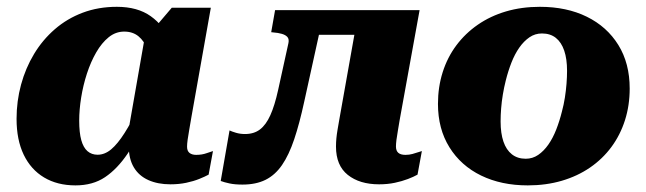

<svg xmlns="http://www.w3.org/2000/svg" viewBox="-20 -542 1935 575"><path d="M512.2 -313.4 432.8 -334.2Q431.2 -368.8 421.5 -394.1Q411.8 -419.4 394.6 -433.4Q377.4 -447.4 352 -447.4Q326.4 -447.4 305.5 -430.5Q284.6 -413.6 268.2 -385.2Q251.8 -356.8 240.4 -321.8Q229 -286.8 223.1 -250.1Q217.2 -213.4 217.2 -180.8Q217.2 -144.8 223.4 -122.4Q229.6 -100 242 -89.3Q254.4 -78.6 272.2 -78.6Q293.8 -78.6 313.1 -94.9Q332.4 -111.2 353 -143.6Q373.6 -176 396.2 -222.8L426.2 -193.6Q393.6 -128.4 362.5 -82.3Q331.4 -36.2 294.7 -11.5Q258 13.2 206 13.2Q151.8 13.2 112.1 -10.5Q72.4 -34.2 51 -78.7Q29.6 -123.2 29.6 -186Q29.6 -239 43 -288.4Q56.4 -337.8 81.9 -380.2Q107.4 -422.6 144.2 -454.5Q181 -486.4 227.8 -504Q274.6 -521.6 330 -521.6Q392 -521.6 431.4 -493.5Q470.8 -465.4 490.7 -418.6Q510.6 -371.8 512.2 -313.4ZM611.4 -518.8 553.6 -193.4Q550 -171.8 546.9 -154.5Q543.8 -137.2 542 -124.1Q540.2 -111 540.2 -102.8Q540.2 -89.8 547.6 -84Q555 -78.2 567.4 -78.2Q585 -78.2 598.9 -83.3Q612.8 -88.4 617.8 -89.6L604.8 -19Q594.2 -13.2 576.9 -6.2Q559.6 0.8 537.7 5.4Q515.8 10 490.4 10Q452.6 10 424.3 -2.7Q396 -15.4 380.8 -40.8Q365.6 -66.2 365.6 -104.6Q365.6 -112 366.4 -120.1Q367.2 -128.2 369.2 -141.2L357.6 -110.8L415 -438.8L423.4 -435.4L494.4 -518.8Z M813 -272.8Q802.6 -225.6 789.5 -196.7Q776.4 -167.8 758.4 -154.2Q740.4 -140.6 713.8 -140.6Q699.4 -140.6 686.6 -144.4Q673.8 -148.2 667.4 -151.4L641 0Q651.6 4 667.6 7.4Q683.6 10.8 706 10.8Q746.4 10.8 775.1 -3.4Q803.8 -17.6 824.5 -47.6Q845.2 -77.6 861.1 -124.9Q877 -172.2 891.2 -238L951.4 -511.6H803.8L792.2 -445.6L797.6 -445Q813.2 -443.8 824.2 -440.6Q835.2 -437.4 840.7 -431.2Q846.2 -425 843.8 -413ZM897.6 -437.8H1099.6L1117.6 -511.6H913.6ZM1165.8 -103.4Q1165.8 -111 1167.3 -123.2Q1168.8 -135.4 1171.6 -150.9Q1174.4 -166.4 1176.8 -182L1236.6 -511.6H1054.4L995.8 -182Q993.4 -168 991 -154.2Q988.6 -140.4 987.4 -127.9Q986.2 -115.4 986.2 -103Q986.2 -46.4 1021.6 -18.2Q1057 10 1115.4 10Q1140.8 10 1162.4 5.4Q1184 0.8 1201.6 -5.9Q1219.2 -12.6 1230.4 -19L1243.4 -89.6Q1240.2 -88.8 1232.5 -86.2Q1224.8 -83.6 1215.2 -80.9Q1205.6 -78.2 1194.2 -78.2Q1180 -78.2 1172.9 -84.3Q1165.8 -90.4 1165.8 -103.4Z M1662.8 -207.8Q1668.4 -228.4 1671.7 -249.6Q1675 -270.8 1676.6 -291.1Q1678.2 -311.4 1678.2 -330Q1678.2 -365.6 1669.7 -390.5Q1661.2 -415.4 1644.6 -428.6Q1628 -441.8 1603 -441.8Q1582.4 -441.8 1565.6 -430.3Q1548.8 -418.8 1535.2 -399.4Q1521.6 -380 1511.6 -354.4Q1501.6 -328.8 1494.6 -300.6Q1489.4 -280 1485.9 -258.8Q1482.4 -237.6 1480.8 -217.3Q1479.2 -197 1479.2 -178.4Q1479.2 -142.8 1487.7 -117.9Q1496.2 -93 1513.1 -79.8Q1530 -66.6 1554.4 -66.6Q1575 -66.6 1591.8 -78.1Q1608.6 -89.6 1622.2 -109Q1635.8 -128.4 1645.8 -154Q1655.8 -179.6 1662.8 -207.8ZM1291.6 -230.8Q1291.6 -281.2 1305.7 -325.7Q1319.8 -370.2 1346.6 -406.1Q1373.4 -442 1411 -468Q1448.6 -494 1495.4 -507.8Q1542.2 -521.6 1596.8 -521.6Q1677 -521.6 1737.4 -491.9Q1797.8 -462.2 1831.8 -407.3Q1865.8 -352.4 1865.8 -276.8Q1865.8 -226.4 1851.7 -182.1Q1837.6 -137.8 1811.1 -101.9Q1784.6 -66 1747 -40.2Q1709.4 -14.4 1662.3 -0.6Q1615.2 13.2 1560.6 13.2Q1481.4 13.2 1420.8 -16.3Q1360.2 -45.8 1325.9 -101Q1291.6 -156.2 1291.6 -230.8Z"/></svg>

Font: Roboto Serif 20pt
Style: Italic
Weight: 400
Italic angle: -10°
Designer: Greg Gazdowicz
Foundry: Commercial Type
Version: Version 1.008